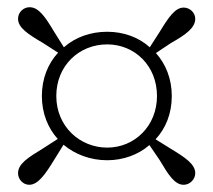

<svg xmlns="http://www.w3.org/2000/svg" viewBox="-20 -626 591 532"><path d="M136 -360C136 -444 199 -503 277 -503C353 -503 415 -444 415 -360C415 -277 353 -217 277 -217C202 -217 136 -275 136 -360ZM96 -360C96 -312 113 -271 140 -241L98 -214C57 -189 30 -172 30 -146C30 -129 44 -114 61 -114C85 -114 105 -142 130 -183L156 -225C188 -198 231 -182 277 -182C321 -182 363 -197 394 -224L422 -183C447 -141 464 -114 489 -114C506 -114 521 -129 521 -146C521 -171 494 -189 453 -214L411 -240C439 -270 456 -311 456 -360C456 -408 439 -449 412 -479L454 -507C495 -530 521 -549 521 -574C521 -591 506 -605 489 -605C465 -605 447 -578 422 -537L395 -495C364 -523 322 -538 277 -538C231 -538 189 -523 157 -495L130 -538C105 -580 87 -606 62 -606C45 -606 30 -592 30 -574C30 -549 58 -531 99 -507L141 -480C113 -450 96 -408 96 -360Z"/></svg>

Font: Noto Serif CJK KR
Style: Regular
Weight: 400
Designer: Ryoko NISHIZUKA 西塚涼子 (kana & ideographs); Frank Grießhammer (Latin, Greek & Cyrillic); Wenlong ZHANG 张文龙 (bopomofo); San
Foundry: Adobe
Version: Version 2.001;hotconv 1.1.0;makeotfexe 2.6.0